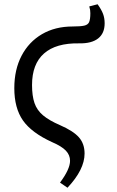

<svg xmlns="http://www.w3.org/2000/svg" viewBox="-20 -645 546 899"><path d="M296 234 261 210Q308 147 308 108Q308 81 288.5 60.5Q269 40 225 21Q128 -23 87.5 -81Q47 -139 47 -232Q47 -319 81 -384Q115 -449 176.5 -485Q238 -521 320 -521Q357 -521 374.5 -525Q392 -529 397.5 -542Q403 -555 403 -583Q403 -591 402 -598Q401 -605 398 -615L437 -625Q455 -600 462.5 -580Q470 -560 470 -536Q470 -489 439.5 -465Q409 -441 351 -442Q242 -444 186 -394.5Q130 -345 130 -247Q130 -196 141.5 -162.5Q153 -129 181.5 -105Q210 -81 261 -59Q323 -32 349.5 -2Q376 28 376 74Q376 149 296 234Z"/></svg>

Font: Literata 12pt
Style: Italic
Weight: 400
Italic angle: -2°
Designer: Latin by Veronika Burian and Jose Scaglione. Greek by Irene Vlachou. Cyrillic by Vera Evstafieva
Foundry: TypeTogether
Version: Version 3.002